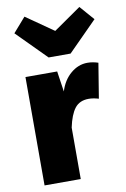

<svg xmlns="http://www.w3.org/2000/svg" viewBox="-91 -876 612 930"><g transform="rotate(-10 214.5 -411.0)"><path d="M286 -607H178L35 -751L97 -822L232 -728L367 -822L429 -751ZM222 -432Q238 -485 275.5 -517Q313 -549 358 -549Q384 -549 411 -540L383 -368Q356 -376 334 -376Q289 -376 265.5 -345.5Q242 -315 229 -253V0H51V-533H207Z"/></g></svg>

Font: FiraGO ExtraBold
Style: Regular
Weight: 800
Designer: bBox Type
Foundry: bBox Type GmbH
Version: Version 1.001;PS 001.001;hotconv 1.0.88;makeotf.lib2.5.64775